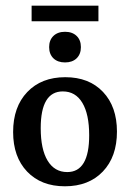

<svg xmlns="http://www.w3.org/2000/svg" viewBox="-20 -650 460 679"><path d="M209.5 8.8Q125.5 8.8 75.9 -43.2Q26.4 -95.2 26.4 -183.1Q26.4 -272 76.4 -324.5Q126.5 -377 210.9 -377Q294.9 -377 344.2 -325Q393.6 -272.9 393.6 -184.6Q393.6 -95.7 343.8 -43.5Q293.9 8.8 209.5 8.8ZM217.8 -41.5Q295.4 -41.5 295.4 -171.4Q295.4 -246.1 271.2 -286.4Q247.1 -326.7 202.1 -326.7Q124 -326.7 124 -196.8Q124 -122.1 148.4 -81.8Q172.9 -41.5 217.8 -41.5ZM210 -429.2Q184.1 -429.2 168.9 -443.8Q153.8 -458.5 153.8 -483.4Q153.8 -508.3 168.9 -522.9Q184.1 -537.6 210 -537.6Q235.8 -537.6 251 -522.9Q266.1 -508.3 266.1 -483.4Q266.1 -458.5 251 -443.8Q235.8 -429.2 210 -429.2ZM91.8 -629.9H328.1V-574.7H91.8Z"/></svg>

Font: Markazi Text Medium
Style: Regular
Weight: 500
Designer: Borna Izadpanah (Arabic designer), Fiona Ross (Arabic design director) and Florian Runge (Latin designer)
Foundry: Borna Izadpanah and Florian Runge
Version: Version 1.001